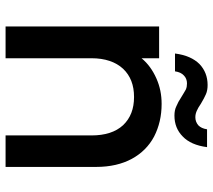

<svg xmlns="http://www.w3.org/2000/svg" viewBox="-58 -707 765 689"><g transform="rotate(90 324.5 -362.5)"><path d="M353 -560C353 -560 353 -560 353 -560C320 -560 290 -554 261 -541C232 -528 208 -511 189 -488C189 -488 189 -551 189 -551C189 -551 75 -551 75 -551C75 -551 75 0 75 0C75 0 189 0 189 0C189 0 189 -308 189 -308C189 -308 189 -308 189 -308C189 -357 202 -395 227 -422C252 -448 285 -461 328 -461C328 -461 328 -461 328 -461C371 -461 404 -448 429 -422C454 -395 466 -357 466 -308C466 -308 466 0 466 0C466 0 579 0 579 0C579 0 579 -325 579 -325C579 -325 579 -325 579 -325C579 -375 569 -418 550 -453C531 -488 504 -515 470 -533C435 -551 396 -560 353 -560ZM172 -608C172 -608 236 -608 236 -608C236 -608 236 -608 236 -608C238 -622 243 -633 251 -640C258 -647 268 -651 279 -651C279 -651 279 -651 279 -651C287 -651 294 -650 301 -647C307 -644 316 -638 328 -631C328 -631 328 -631 328 -631C340 -623 351 -617 361 -613C371 -608 382 -606 395 -606C395 -606 395 -606 395 -606C425 -606 450 -616 470 -636C490 -655 503 -684 508 -723C508 -723 444 -723 444 -723C444 -723 444 -723 444 -723C442 -709 437 -699 430 -692C422 -685 412 -681 401 -681C401 -681 401 -681 401 -681C392 -681 385 -683 378 -686C371 -689 362 -694 352 -701C352 -701 352 -701 352 -701C339 -709 327 -715 318 -719C309 -723 298 -725 285 -725C285 -725 285 -725 285 -725C255 -725 230 -715 210 -696C190 -676 177 -647 172 -608Z"/></g></svg>

Font: Girnar Poppins
Style: Medium
Weight: 500
Designer: Ninad Kale (Devanagari), Jonny Pinhorn (Latin)
Foundry: Indian Type Foundry
Version: ""